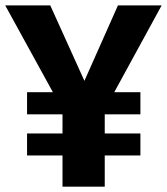

<svg xmlns="http://www.w3.org/2000/svg" viewBox="-27 -696 623 716"><path d="M412.8 -675.8H575.8L363.6 -287.2V0H206.1V-286.8L-7.5 -675.8H160.5L287.8 -394.5ZM73.9 -198.4H496.6V-116.2H73.9ZM73.9 -352.2H496.6V-269.7H73.9Z"/></svg>

Font: Fira Sans Variable
Style: Regular
Weight: 400
Designer: Carrois Corporate & Edenspiekermann AG
Foundry: Carrois Corporate GbR & Edenspiekermann AG
Version: Version 4.202